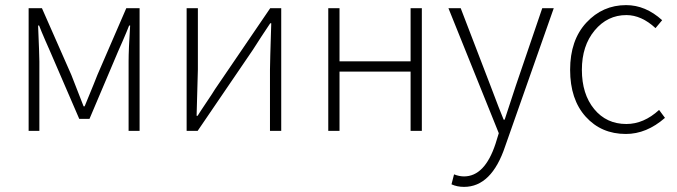

<svg xmlns="http://www.w3.org/2000/svg" viewBox="-20 -512 2647 751"><path d="M92 0V-480H144L259 -219L307 -96H311Q356 -205 361 -219L474 -480H526V0H483V-272Q483 -318 489 -412H485Q477 -391 460.5 -353Q444 -315 442 -311L330 -47H290L176 -311Q174 -315 157.5 -353Q141 -391 133 -412H129Q134 -295 134 -272V0Z M710 0V-480H754V-240Q754 -219 749 -59H753Q762 -74 787 -111Q812 -148 821 -163L1037 -480H1080V0H1036V-240Q1036 -264 1041 -421H1037Q1027 -406 1002.5 -369Q978 -332 969 -317L753 0Z M1264 0V-480H1308V-272H1586V-480H1630V0H1586V-232H1308V0Z M1795 219Q1768 219 1746 209L1756 170Q1776 178 1795 178Q1876 178 1918 51L1931 9L1734 -480H1782L1898 -178Q1936 -77 1950 -44H1954Q1959 -58 1998 -178L2101 -480H2146L1956 60Q1903 219 1795 219Z M2428 12Q2332 12 2271 -55.5Q2210 -123 2210 -239Q2210 -355 2273.5 -423.5Q2337 -492 2429 -492Q2505 -492 2570 -433L2544 -402Q2489 -453 2430 -453Q2356 -453 2306 -393Q2256 -333 2256 -239Q2256 -144 2304 -85.5Q2352 -27 2430 -27Q2498 -27 2558 -82L2581 -51Q2509 12 2428 12Z"/></svg>

Font: Toshiba Sans Light
Style: Regular
Weight: 300
Designer: Paul D. Hunt
Foundry: Toshiba Corporation
Version: Version 2.020;PS 2.0;hotconv 1.0.86;makeotf.lib2.5.63406